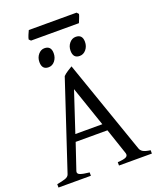

<svg xmlns="http://www.w3.org/2000/svg" viewBox="-167 -1030 930 1130"><g transform="rotate(-20 298.0 -465.5)"><path d="M187 -218 132 -55Q127 -39 145 -32Q163 -25 203 -21V0H0V-21Q33 -27 52.5 -33.5Q72 -40 77 -55L259 -604Q271 -616 287.5 -626.5Q304 -637 316 -644L521 -55Q526 -41 540 -33Q554 -25 585 -21V0H379V-21Q417 -23 431.5 -30.5Q446 -38 441 -55L386 -218ZM370 -262 284 -513 201 -262ZM188 -685Q147 -685 147 -732Q147 -760 163.5 -779.5Q180 -799 202 -799Q244 -799 244 -753Q244 -725 228 -705Q212 -685 188 -685ZM383 -685Q342 -685 342 -732Q342 -760 358.5 -779.5Q375 -799 398 -799Q440 -799 440 -753Q440 -725 423.5 -705Q407 -685 383 -685ZM463 -919Q461 -909 454 -892.5Q447 -876 444 -868H144L133 -879Q135 -890 141.5 -905.5Q148 -921 153 -931H452Z"/></g></svg>

Font: ChillKai
Style: Regular
Weight: 400
Designer: ChillType
Foundry: 寒蝉字型
Version: Version 2.000